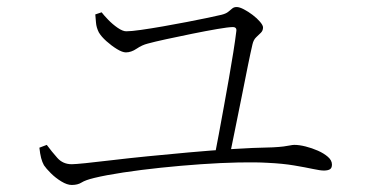

<svg xmlns="http://www.w3.org/2000/svg" viewBox="-20 -634 1040 546"><path d="M589 -183Q595 -213 602 -251Q609 -289 616.5 -330Q624 -371 631 -411Q638 -451 643.5 -485.5Q649 -520 652 -545Q654 -557 642 -557Q630 -557 598 -551.5Q566 -546 526.5 -538Q487 -530 452.5 -522.5Q418 -515 400 -510Q384 -506 368.5 -495.5Q353 -485 338 -485Q328 -485 312.5 -494.5Q297 -504 282.5 -517Q268 -530 261 -542Q254 -556 253 -569.5Q252 -583 251 -593L269 -599Q275 -591 287.5 -578Q300 -565 314.5 -555Q329 -545 339 -545Q353 -545 381 -549Q409 -553 443.5 -559Q478 -565 511.5 -571.5Q545 -578 571.5 -583.5Q598 -589 610 -592Q622 -595 628.5 -600Q635 -605 640 -609.5Q645 -614 653 -614Q661 -614 673.5 -607.5Q686 -601 698.5 -591.5Q711 -582 719.5 -572Q728 -562 728 -556Q728 -547 722 -541Q716 -535 708.5 -528Q701 -521 698 -508Q693 -487 685 -447.5Q677 -408 667.5 -360Q658 -312 648.5 -266Q639 -220 632 -185ZM184 -108Q171 -108 154.5 -118Q138 -128 124.5 -141.5Q111 -155 105 -164Q100 -173 97 -184.5Q94 -196 92 -214L113 -222Q127 -203 143 -185Q159 -167 184 -167Q193 -167 223 -170Q253 -173 298.5 -178.5Q344 -184 399.5 -189.5Q455 -195 516 -200.5Q577 -206 638.5 -210Q700 -214 756 -215Q775 -216 786.5 -217.5Q798 -219 805 -220.5Q812 -222 817 -222Q831 -222 849 -217.5Q867 -213 884 -205.5Q901 -198 912.5 -188Q924 -178 924 -166Q924 -156 918 -152.5Q912 -149 901 -149Q891 -149 870 -153.5Q849 -158 816.5 -163.5Q784 -169 741 -171Q708 -173 658.5 -172Q609 -171 551.5 -167Q494 -163 437 -157Q380 -151 330.5 -143.5Q281 -136 248 -128Q223 -122 212 -115Q201 -108 184 -108Z"/></svg>

Font: Noto Serif JP ExtraLight
Style: Regular
Weight: 200
Designer: Ryoko NISHIZUKA  (kana & ideographs); Frank Grießhammer (Latin, Greek & Cyrillic); Wenlong ZHANG  (bopomofo); Sandoll Co
Foundry: Adobe
Version: Version 2.002-H1;hotconv 1.1.0;makeotfexe 2.6.0